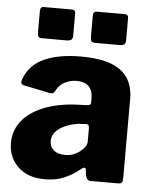

<svg xmlns="http://www.w3.org/2000/svg" viewBox="-53 -787 675 842"><g transform="rotate(5 284.0 -366.0)"><path d="M245 -725V-628Q245 -615 238.5 -610Q232 -605 218 -605H111Q99 -605 94.5 -610Q90 -615 90 -626V-723Q90 -742 105 -742H230Q245 -742 245 -725ZM478 -725V-628Q478 -615 471.5 -610Q465 -605 451 -605H344Q332 -605 327.5 -610Q323 -615 323 -626V-723Q323 -742 339 -742H463Q478 -742 478 -725ZM327 -46Q298 -22 261 -6Q224 10 176 10Q100 10 57 -31.5Q14 -73 14 -136Q14 -194 50.5 -237Q87 -280 154 -304Q221 -328 313 -329L334 -330Q338 -330 343.5 -332.5Q349 -335 349 -344V-363Q349 -396 331 -414Q313 -432 277 -432Q252 -432 227.5 -420.5Q203 -409 187 -379Q183 -372 179 -369.5Q175 -367 162 -369L46 -393Q40 -395 37 -400Q34 -405 40 -422Q64 -484 127.5 -512Q191 -540 286 -540Q374 -540 424.5 -519Q475 -498 496.5 -461Q518 -424 518 -374V-25Q518 -11 514 -5.5Q510 0 497 0H376Q365 0 359.5 -9.5Q354 -19 353 -31L352 -46Q349 -65 327 -46ZM349 -230Q349 -248 334 -247L318 -246Q300 -246 277.5 -240.5Q255 -235 234.5 -224.5Q214 -214 200.5 -198Q187 -182 187 -160Q187 -134 205 -119Q223 -104 255 -104Q277 -104 293.5 -111Q310 -118 321 -127Q333 -137 341 -147.5Q349 -158 349 -171V-230Z"/></g></svg>

Font: Libre Franklin ExtraBold
Style: Regular
Weight: 800
Designer: Pablo Impallari, Rodrigo Fuenzalida, Nhung Nguyen
Foundry: Impallari Type
Version: Version 3.000